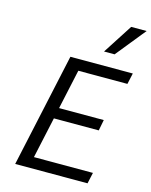

<svg xmlns="http://www.w3.org/2000/svg" viewBox="-139 -1053 896 1141"><g transform="rotate(15 309.0 -482.5)"><path d="M513 0H68L220 -700H604L589 -632H287L234 -388H509L496 -321H220L165 -68H528ZM405 -782 523 -965H618L470 -782Z"/></g></svg>

Font: Isabella Sans
Style: Italic
Weight: 400
Italic angle: -12°
Designer: Christian Thalmann (Catharsis Fonts), Cristiano Sobral
Foundry: The Isabella Sans Project Authors
Version: Version 2.026; ttfautohint (v1.8.4.7-5d5b-dirty)